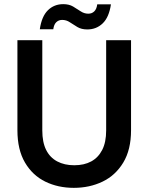

<svg xmlns="http://www.w3.org/2000/svg" viewBox="-20 -894 715 926"><path d="M336 12Q260 12 198.5 -18Q137 -48 100.5 -110Q64 -172 64 -266V-700H184V-265Q184 -208 202.5 -171Q221 -134 256 -115.5Q291 -97 338 -97Q386 -97 420 -115.5Q454 -134 473 -171Q492 -208 492 -265V-700H612V-266Q612 -172 574.5 -110Q537 -48 474.5 -18Q412 12 336 12ZM401 -752Q373 -752 353.5 -763.5Q334 -775 317 -786.5Q300 -798 280 -798Q263 -798 251.5 -787Q240 -776 237 -753H172Q181 -815 211 -844.5Q241 -874 285 -874Q313 -874 332.5 -862.5Q352 -851 369 -839.5Q386 -828 406 -828Q423 -828 434.5 -839Q446 -850 449 -873H515Q506 -811 475.5 -781.5Q445 -752 401 -752Z"/></svg>

Font: DM Sans 9pt SemiBold
Style: Regular
Weight: 600
Version: Version 4.004;gftools[0.9.30]